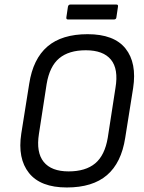

<svg xmlns="http://www.w3.org/2000/svg" viewBox="-20 -817 637 848"><path d="M275 11Q159 11 108 -53Q57 -117 74 -227L109 -447Q126 -557 189.5 -611.5Q253 -666 367 -666Q484 -666 534.5 -602.5Q585 -539 568 -428L533 -208Q516 -98 452.5 -43.5Q389 11 275 11ZM283 -60Q358 -60 400.5 -95.5Q443 -131 456 -209L490 -429Q504 -512 470 -553.5Q436 -595 359 -595Q284 -595 241.5 -559.5Q199 -524 186 -446L152 -226Q139 -144 173 -102Q207 -60 283 -60ZM280 -731Q272 -731 273 -740L280 -787Q282 -797 291 -797H494Q503 -797 501 -787L494 -740Q493 -731 483 -731Z"/></svg>

Font: Sofia Sans Semi Condensed
Style: Italic
Weight: 400
Italic angle: -9°
Designer: Botio Nikoltchev, Ani Petrova
Foundry: lettersoup
Version: Version 4.101